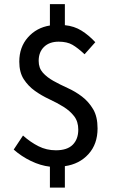

<svg xmlns="http://www.w3.org/2000/svg" viewBox="-20 -773 537 909"><path d="M380.4 -516.1Q348.1 -546.4 322.8 -561Q297.4 -575.7 257.8 -575.7Q213.9 -575.7 188.5 -551Q163.1 -526.4 163.1 -484.9Q163.1 -451.2 182.6 -429.2Q202.1 -407.2 232.7 -390.1Q263.2 -373 300 -356.4Q336.9 -339.8 368.4 -315.7Q399.9 -291.5 420.9 -256.1Q441.9 -220.7 441.9 -165Q441.9 -90.8 398.9 -43.5Q356 3.9 287.1 13.7V115.2H216.3V16.1Q172.4 11.2 126.7 -10.7Q81.1 -32.7 44.9 -64.9L88.9 -131.3Q124.5 -99.6 162.4 -80.6Q200.2 -61.5 244.6 -61.5Q298.3 -61.5 324.5 -87.9Q350.6 -114.3 350.6 -159.2Q350.6 -197.3 331.1 -222.7Q311.5 -248 281 -267.1Q250.5 -286.1 213.6 -303.2Q176.8 -320.3 145.3 -342.8Q113.8 -365.2 92.5 -397.9Q71.3 -430.7 71.3 -481Q71.3 -549.8 112.1 -595.9Q152.8 -642.1 216.3 -652.3V-753.4H287.1V-653.8Q331.5 -649.4 366 -627.9Q400.4 -606.4 431.2 -573.2Z"/></svg>

Font: Pyidaungsu Numbers
Style: Regular
Weight: 400
Designer: Sun Tun
Foundry: MCF
Version: Version 1.083; ttfautohint (v1.8.2)